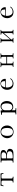

<svg xmlns="http://www.w3.org/2000/svg" viewBox="3648 -4232 703 8040"><g transform="rotate(-90 4000.0 -211.5)"><path d="M777 -431Q777 -425 774.5 -418.5Q772 -412 764 -412Q755 -412 753 -417.5Q751 -423 749 -430Q740 -462 730.5 -478Q721 -494 704 -499Q687 -504 655 -504Q637 -504 619 -504Q601 -504 584 -502Q569 -501 557 -495Q545 -489 545 -471V-80Q545 -56 553 -46Q561 -36 573 -34Q585 -32 596.5 -32.5Q608 -33 616 -30Q624 -27 624 -14Q624 -2 619 0Q614 2 603 2Q578 2 552.5 0Q527 -2 501 -2Q473 -2 445.5 -0.5Q418 1 390 1Q376 1 376 -15Q376 -29 383 -30.5Q390 -32 400 -32Q440 -32 449 -49Q458 -66 458 -100V-139Q458 -207 457.5 -274.5Q457 -342 457 -409Q457 -423 457.5 -436Q458 -449 457 -462Q454 -494 426 -498Q401 -502 376.5 -503.5Q352 -505 327 -505Q296 -505 282.5 -491Q269 -477 263.5 -459Q258 -441 253 -427Q248 -413 234 -413Q227 -413 225 -418Q223 -423 223 -429Q223 -432 226 -446.5Q229 -461 234 -479Q239 -497 243 -513Q247 -529 248 -535Q250 -540 252.5 -541Q255 -542 260 -542Q280 -542 299.5 -541Q319 -540 338 -539Q380 -538 422.5 -538Q465 -538 507 -538Q568 -538 628 -540Q688 -542 749 -542Q751 -542 753 -540Q755 -538 759 -522.5Q763 -507 767 -487.5Q771 -468 774 -452Q777 -436 777 -431Z M1686 -153Q1686 -198 1666 -224Q1646 -250 1612.5 -260.5Q1579 -271 1539 -271H1491Q1465 -271 1439 -270Q1413 -269 1387 -268V-56Q1387 -44 1397.5 -38.5Q1408 -33 1421.5 -31.5Q1435 -30 1443 -30Q1475 -30 1516.5 -33Q1558 -36 1596.5 -47Q1635 -58 1660.5 -83Q1686 -108 1686 -153ZM1644 -414Q1644 -448 1628 -466.5Q1612 -485 1587 -493Q1562 -501 1534 -502.5Q1506 -504 1481 -504Q1475 -504 1469 -503.5Q1463 -503 1456 -502Q1447 -501 1430.5 -499.5Q1414 -498 1401 -492.5Q1388 -487 1388 -472V-301Q1416 -301 1455.5 -300.5Q1495 -300 1533 -305Q1571 -310 1596 -326Q1616 -340 1630 -365Q1644 -390 1644 -414ZM1788 -156Q1788 -99 1766.5 -67.5Q1745 -36 1709 -21.5Q1673 -7 1629.5 -3.5Q1586 0 1542 0Q1489 0 1435.5 -1Q1382 -2 1329 -2Q1304 -2 1279 0Q1254 2 1228 2Q1212 2 1212 -15Q1212 -33 1225 -33Q1238 -33 1250 -33Q1283 -33 1291.5 -49Q1300 -65 1300 -95Q1300 -188 1299.5 -281Q1299 -374 1299 -468Q1299 -487 1289.5 -494.5Q1280 -502 1266 -503Q1252 -504 1238 -504Q1225 -504 1219.5 -506Q1214 -508 1214 -521Q1214 -534 1222 -536.5Q1230 -539 1240 -539Q1269 -539 1297.5 -538Q1326 -537 1355 -537Q1399 -537 1443 -539.5Q1487 -542 1530 -542Q1561 -542 1597.5 -538.5Q1634 -535 1666.5 -523.5Q1699 -512 1719.5 -488Q1740 -464 1740 -422Q1740 -380 1717.5 -353Q1695 -326 1660.5 -311Q1626 -296 1590 -290Q1619 -287 1653 -279.5Q1687 -272 1718 -257Q1749 -242 1768.5 -217Q1788 -192 1788 -156Z M2663 -264Q2663 -307 2656.5 -351Q2650 -395 2632 -432Q2614 -469 2581 -491.5Q2548 -514 2494 -514Q2444 -514 2412 -490Q2380 -466 2362.5 -427.5Q2345 -389 2338 -345.5Q2331 -302 2331 -262Q2331 -218 2338 -175.5Q2345 -133 2363 -98Q2381 -63 2414.5 -42Q2448 -21 2502 -21Q2554 -21 2586 -43Q2618 -65 2634.5 -101Q2651 -137 2657 -179.5Q2663 -222 2663 -264ZM2767 -261Q2767 -185 2731 -125Q2695 -65 2634 -30Q2573 5 2497 5Q2424 5 2364 -30Q2304 -65 2268.5 -125Q2233 -185 2233 -259Q2233 -316 2253 -366.5Q2273 -417 2308.5 -456Q2344 -495 2393.5 -517.5Q2443 -540 2501 -540Q2586 -540 2645 -504.5Q2704 -469 2735.5 -406Q2767 -343 2767 -261Z M3692 -284Q3692 -320 3686.5 -358.5Q3681 -397 3666 -430Q3651 -463 3622.5 -483Q3594 -503 3548 -503Q3516 -503 3485.5 -485.5Q3455 -468 3433.5 -440Q3412 -412 3405 -380Q3402 -365 3402 -349Q3402 -333 3402 -317Q3402 -281 3402 -245.5Q3402 -210 3402 -174Q3402 -140 3419.5 -110.5Q3437 -81 3465.5 -63Q3494 -45 3528 -45Q3580 -45 3612 -66Q3644 -87 3661.5 -122.5Q3679 -158 3685.5 -200Q3692 -242 3692 -284ZM3790 -282Q3790 -157 3724 -83Q3658 -9 3530 -9Q3493 -9 3460.5 -26Q3428 -43 3402 -68V44Q3402 68 3411.5 76.5Q3421 85 3436 85Q3451 85 3469 85Q3479 85 3486.5 88Q3494 91 3494 103Q3494 108 3490.5 113.5Q3487 119 3480 119Q3450 119 3420.5 118Q3391 117 3361 117Q3331 117 3301 118.5Q3271 120 3241 120Q3234 120 3230.5 114Q3227 108 3227 103Q3227 87 3241 86Q3255 85 3266 85Q3290 85 3302 76Q3314 67 3314 41Q3314 22 3314.5 4Q3315 -14 3315 -33V-291Q3315 -329 3315 -367.5Q3315 -406 3313 -444Q3312 -473 3303.5 -477.5Q3295 -482 3269 -482Q3259 -482 3248 -481Q3237 -480 3226 -480Q3210 -480 3210 -493Q3210 -507 3220 -512Q3221 -512 3236 -515Q3251 -518 3274 -522Q3297 -526 3320 -530Q3343 -534 3359.5 -536.5Q3376 -539 3379 -539Q3389 -539 3393 -530Q3395 -527 3396.5 -511Q3398 -495 3400 -478Q3402 -461 3402 -455Q3434 -491 3474.5 -516Q3515 -541 3565 -541Q3638 -541 3688 -504.5Q3738 -468 3764 -409Q3790 -350 3790 -282Z M4624 -355Q4623 -396 4616.5 -434Q4610 -472 4587 -496.5Q4564 -521 4512 -521Q4465 -521 4435.5 -495.5Q4406 -470 4389.5 -431Q4373 -392 4365 -352Q4389 -351 4413.5 -350.5Q4438 -350 4462 -350Q4503 -350 4543.5 -351.5Q4584 -353 4624 -355ZM4741 -124Q4741 -120 4739 -118Q4736 -108 4724 -94Q4712 -80 4698 -67.5Q4684 -55 4675 -49Q4641 -26 4599 -12Q4557 2 4516 2Q4482 2 4439.5 -8.5Q4397 -19 4368 -38Q4311 -76 4285 -136Q4259 -196 4259 -262Q4259 -336 4288.5 -399.5Q4318 -463 4383 -503Q4412 -520 4448.5 -531.5Q4485 -543 4518 -543Q4578 -543 4623.5 -519Q4669 -495 4694.5 -451Q4720 -407 4720 -346Q4720 -330 4712.5 -325Q4705 -320 4690 -320Q4670 -320 4649.5 -321Q4629 -322 4609 -323Q4581 -324 4553 -324.5Q4525 -325 4496 -325Q4462 -325 4428 -325Q4394 -325 4360 -323Q4359 -307 4357.5 -291.5Q4356 -276 4356 -260Q4356 -222 4365.5 -182.5Q4375 -143 4395 -109.5Q4415 -76 4446.5 -55.5Q4478 -35 4522 -35Q4568 -35 4609 -49Q4650 -63 4684 -94Q4694 -103 4701 -113.5Q4708 -124 4718 -133Q4722 -137 4729 -137Q4741 -137 4741 -124Z M5791 -16Q5791 -7 5788.5 -3Q5786 1 5777 1Q5753 1 5729.5 0Q5706 -1 5682 -1Q5657 -1 5633 0Q5609 1 5584 1Q5572 1 5572 -11Q5572 -26 5585 -26Q5622 -26 5632.5 -37.5Q5643 -49 5643 -85Q5643 -131 5642.5 -176Q5642 -221 5642 -266H5361V-85Q5361 -64 5368.5 -45.5Q5376 -27 5402 -27Q5409 -27 5415.5 -27.5Q5422 -28 5429 -28Q5434 -28 5436.5 -24Q5439 -20 5439 -15Q5439 -3 5434 -1Q5429 1 5419 1Q5397 1 5375 0Q5353 -1 5330 -1Q5305 -1 5279 -0.5Q5253 0 5227 0Q5215 0 5215 -12Q5215 -26 5223.5 -27Q5232 -28 5242 -28Q5272 -28 5281 -43.5Q5290 -59 5290 -87Q5290 -179 5289.5 -271Q5289 -363 5289 -454Q5289 -478 5280 -496Q5271 -514 5244 -514Q5238 -514 5231.5 -513.5Q5225 -513 5219 -513Q5212 -513 5210.5 -516.5Q5209 -520 5209 -525Q5209 -536 5213 -539Q5217 -542 5227 -542Q5250 -542 5274 -541Q5298 -540 5321 -540Q5343 -540 5365.5 -540.5Q5388 -541 5410 -542Q5412 -542 5414.5 -542.5Q5417 -543 5419 -543Q5425 -543 5428 -538.5Q5431 -534 5431 -529Q5431 -516 5424.5 -515.5Q5418 -515 5410 -515Q5379 -515 5369.5 -500.5Q5360 -486 5360 -457Q5360 -417 5360.5 -377.5Q5361 -338 5361 -298H5642Q5642 -337 5642.5 -376Q5643 -415 5643 -454Q5643 -476 5635.5 -494.5Q5628 -513 5602 -513Q5595 -513 5588.5 -512.5Q5582 -512 5575 -512Q5568 -512 5566.5 -515.5Q5565 -519 5565 -524Q5565 -535 5569 -538Q5573 -541 5583 -541Q5606 -541 5629 -540.5Q5652 -540 5674 -540Q5697 -540 5719.5 -540.5Q5742 -541 5764 -542Q5766 -543 5769 -543Q5772 -543 5774 -543Q5780 -543 5783 -538.5Q5786 -534 5786 -529Q5786 -515 5780 -515Q5774 -515 5764 -515Q5731 -515 5722 -499Q5713 -483 5713 -453Q5713 -362 5713.5 -269.5Q5714 -177 5714 -85Q5714 -65 5721.5 -46.5Q5729 -28 5754 -28Q5761 -28 5767.5 -28.5Q5774 -29 5781 -29Q5788 -29 5789.5 -25Q5791 -21 5791 -16Z M6774 -17Q6774 -7 6770.5 -3.5Q6767 0 6757 0Q6736 0 6715.5 -1Q6695 -2 6675 -2Q6653 -2 6630.5 -1Q6608 0 6586 0Q6579 0 6577.5 -5Q6576 -10 6576 -15Q6576 -29 6584 -28.5Q6592 -28 6602 -28Q6625 -28 6630 -46.5Q6635 -65 6635 -83L6636 -400L6367 -95V-82Q6367 -65 6373.5 -48Q6380 -31 6402 -31Q6408 -31 6413.5 -31.5Q6419 -32 6426 -32Q6431 -32 6432.5 -27.5Q6434 -23 6434 -18Q6434 0 6417 0Q6395 0 6374 -1Q6353 -2 6331 -2Q6309 -2 6286.5 -0.5Q6264 1 6242 1Q6235 1 6233 -4Q6231 -9 6231 -14Q6231 -27 6238.5 -28.5Q6246 -30 6257 -29.5Q6268 -29 6277 -34Q6290 -42 6293 -58Q6296 -74 6296 -87Q6296 -179 6295.5 -270.5Q6295 -362 6295 -453Q6295 -473 6287.5 -492Q6280 -511 6256 -511Q6250 -511 6245 -510.5Q6240 -510 6235 -510Q6229 -510 6226.5 -515.5Q6224 -521 6224 -525Q6224 -541 6239 -541Q6262 -541 6285.5 -540.5Q6309 -540 6332 -540Q6352 -540 6371.5 -541.5Q6391 -543 6410 -543Q6418 -543 6422.5 -540.5Q6427 -538 6427 -530Q6427 -520 6423 -516.5Q6419 -513 6409 -513Q6380 -513 6373.5 -495.5Q6367 -478 6367 -454V-133L6636 -453Q6636 -465 6634.5 -478.5Q6633 -492 6626.5 -501Q6620 -510 6603 -510Q6591 -510 6580 -509.5Q6569 -509 6569 -525Q6569 -534 6570.5 -537.5Q6572 -541 6582 -541Q6607 -541 6632 -540.5Q6657 -540 6682 -540Q6700 -540 6718 -541Q6736 -542 6754 -542Q6770 -542 6770 -528Q6770 -512 6756.5 -511.5Q6743 -511 6732 -509Q6714 -505 6710.5 -485Q6707 -465 6707 -451V-88Q6707 -69 6713 -50Q6719 -31 6743 -31Q6748 -31 6754 -31.5Q6760 -32 6766 -32Q6771 -32 6772.5 -27Q6774 -22 6774 -17Z M7624 -355Q7623 -396 7616.5 -434Q7610 -472 7587 -496.5Q7564 -521 7512 -521Q7465 -521 7435.5 -495.5Q7406 -470 7389.5 -431Q7373 -392 7365 -352Q7389 -351 7413.5 -350.5Q7438 -350 7462 -350Q7503 -350 7543.5 -351.5Q7584 -353 7624 -355ZM7741 -124Q7741 -120 7739 -118Q7736 -108 7724 -94Q7712 -80 7698 -67.5Q7684 -55 7675 -49Q7641 -26 7599 -12Q7557 2 7516 2Q7482 2 7439.5 -8.5Q7397 -19 7368 -38Q7311 -76 7285 -136Q7259 -196 7259 -262Q7259 -336 7288.5 -399.5Q7318 -463 7383 -503Q7412 -520 7448.5 -531.5Q7485 -543 7518 -543Q7578 -543 7623.5 -519Q7669 -495 7694.5 -451Q7720 -407 7720 -346Q7720 -330 7712.5 -325Q7705 -320 7690 -320Q7670 -320 7649.5 -321Q7629 -322 7609 -323Q7581 -324 7553 -324.5Q7525 -325 7496 -325Q7462 -325 7428 -325Q7394 -325 7360 -323Q7359 -307 7357.5 -291.5Q7356 -276 7356 -260Q7356 -222 7365.5 -182.5Q7375 -143 7395 -109.5Q7415 -76 7446.5 -55.5Q7478 -35 7522 -35Q7568 -35 7609 -49Q7650 -63 7684 -94Q7694 -103 7701 -113.5Q7708 -124 7718 -133Q7722 -137 7729 -137Q7741 -137 7741 -124Z"/></g></svg>

Font: Kaisei Opti
Style: Regular
Weight: 400
Designer: Font-Kai, 金井和夫
Foundry: KAZUO KANAI
Version: Version 5.003